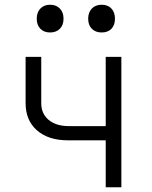

<svg xmlns="http://www.w3.org/2000/svg" viewBox="-20 -790 640 810"><path d="M426 0V-198H267Q184 -198 136 -240Q88 -282 88 -355V-550H154V-355Q154 -310 185.5 -284Q217 -258 270 -258H426V-550H492V0ZM409 -653Q383 -653 367.5 -668.5Q352 -684 352 -711Q352 -738 367.5 -754Q383 -770 409 -770Q435 -770 450 -754Q465 -738 465 -711Q465 -684 450 -668.5Q435 -653 409 -653ZM191 -653Q166 -653 150.5 -668.5Q135 -684 135 -711Q135 -738 150.5 -754Q166 -770 191 -770Q217 -770 232.5 -754Q248 -738 248 -711Q248 -684 232.5 -668.5Q217 -653 191 -653Z"/></svg>

Font: JetBrains Mono NL ExtraLight
Style: Regular
Weight: 200
Designer: Philipp Nurullin, Konstantin Bulenkov
Foundry: JetBrains
Version: Version 2.304; ttfautohint (v1.8.4.7-5d5b)